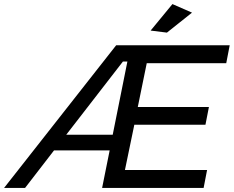

<svg xmlns="http://www.w3.org/2000/svg" viewBox="-70 -922 1147 942"><path d="M1040 -612H650L606 -397H955L938 -310H589L543 -88H946L929 0H431L468 -184H195L53 0H-50L500 -700H1057ZM483 -261 555 -620H533L255 -261ZM776 -902 872 -860 749 -762 669 -772Z"/></svg>

Font: Gontserrat
Style: Italic
Weight: 400
Italic angle: -11.3°
Designer: Julieta Ulanovsky
Foundry: Julieta Ulanovsky
Version: Version 6.001